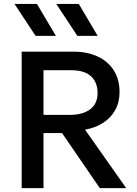

<svg xmlns="http://www.w3.org/2000/svg" viewBox="-20 -965 704 985"><path d="M91.2 0V-700H355.7Q428.3 -700 481.8 -674.8Q535.2 -649.6 564.2 -603.1Q593.3 -556.5 593.3 -492.6Q593.3 -440.4 571.1 -400.5Q548.9 -360.6 509 -334.8Q469.2 -309.1 416.3 -299.8L627.4 0H491.9L298.4 -282.2H203.2V0ZM203.2 -375.6H337.2Q404.9 -375.6 442.8 -404.5Q480.6 -433.4 480.6 -487.4Q480.6 -543.1 446.7 -573.9Q412.8 -604.8 345.1 -604.8H203.2ZM481.2 -780.9H376.9L268.8 -944.8H384.2ZM266.8 -780.9H162.6L54.4 -944.8H169.6Z"/></svg>

Font: Geologica Thin
Style: Regular
Weight: 100
Version: Version 1.010;gftools[0.9.28]